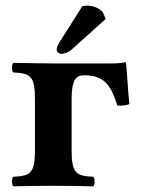

<svg xmlns="http://www.w3.org/2000/svg" viewBox="-20 -659 501 681"><path d="M278 -392C352 -392 374 -354 396 -285C408 -283 429 -285 439 -290C434 -331 429 -427 427 -435C427 -437 426 -438 423 -438C406 -435 398 -434 374 -434H169C169 -434 70 -435 27 -436C21 -430 21 -408 27 -402C88 -399 104 -390 104 -307V-127C104 -44 88 -35 27 -32C21 -26 21 -4 27 2C69 1 114 0 169 0C224 0 268 1 311 2C317 -4 317 -26 311 -32C250 -35 234 -44 234 -127V-307C234 -370 246 -392 278 -392ZM272 -637 189 -506C183 -497 181 -488 181 -482C181 -476 189 -468 197 -468C207 -468 221 -472 235 -484L355 -592L345 -615C337 -625 318 -639 288 -639C283 -639 275 -638 272 -637Z"/></svg>

Font: Libertinus Serif
Style: Bold
Weight: 700
Designer: Philipp H. Poll, Khaled Hosny
Foundry: Caleb Maclennan
Version: Version 7.050;RELEASE